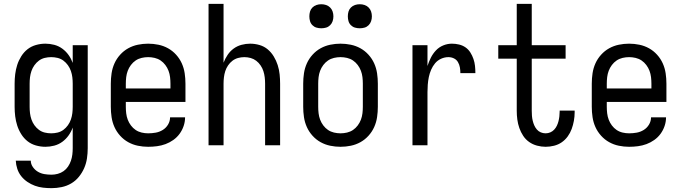

<svg xmlns="http://www.w3.org/2000/svg" viewBox="-20 -755 3540 998"><path d="M248 223Q226 223 204 220.5Q182 218 161.5 210.5Q141 203 122.5 190.5Q104 178 90.5 161Q77 144 70 123Q63 102 62 80H140Q140 98 151 113.5Q162 129 177.5 138Q193 147 211 150Q229 153 248 153Q264 153 280.5 148.5Q297 144 310.5 134.5Q324 125 333.5 111Q343 97 348.5 81Q354 65 356 48.5Q358 32 358 15V-92Q350 -70 336.5 -51Q323 -32 304 -18Q285 -4 262 2Q239 8 216 8Q191 8 166.5 1Q142 -6 123 -21Q104 -36 90.5 -57.5Q77 -79 69.5 -102.5Q62 -126 59 -150.5Q56 -175 56 -200V-320Q56 -345 59 -369.5Q62 -394 69.5 -417.5Q77 -441 90.5 -462.5Q104 -484 123 -499Q142 -514 166.5 -521Q191 -528 216 -528Q239 -528 262 -522Q285 -516 304 -502Q323 -488 336.5 -469Q350 -450 358 -428V-520H436V15Q436 42 432 68.5Q428 95 417.5 119Q407 143 390 164Q373 185 350 198.5Q327 212 300.5 217.5Q274 223 248 223ZM246 -62Q263 -62 279.5 -66Q296 -70 309.5 -80Q323 -90 333 -104Q343 -118 348.5 -134Q354 -150 356 -166.5Q358 -183 358 -200V-320Q358 -337 356 -353.5Q354 -370 348.5 -386Q343 -402 333 -416Q323 -430 309.5 -440Q296 -450 279.5 -454Q263 -458 246 -458Q229 -458 212.5 -454Q196 -450 182.5 -440Q169 -430 159 -416Q149 -402 143.5 -386Q138 -370 136 -353.5Q134 -337 134 -320V-200Q134 -183 136 -166.5Q138 -150 143.5 -134Q149 -118 159 -104Q169 -90 182.5 -80Q196 -70 212.5 -66Q229 -62 246 -62Z M750 8Q723 8 696.5 2.5Q670 -3 646.5 -16Q623 -29 604.5 -49.5Q586 -70 575 -94.5Q564 -119 560 -146Q556 -173 556 -200V-320Q556 -347 560 -374Q564 -401 575 -425.5Q586 -450 604.5 -470.5Q623 -491 646.5 -504Q670 -517 696.5 -522.5Q723 -528 750 -528Q777 -528 803.5 -522.5Q830 -517 853.5 -504Q877 -491 895.5 -470.5Q914 -450 925 -425.5Q936 -401 940 -374Q944 -347 944 -320V-225H634V-200Q634 -183 636 -166Q638 -149 644 -133Q650 -117 660.5 -103Q671 -89 685 -79.5Q699 -70 716 -66Q733 -62 750 -62Q770 -62 789.5 -65.5Q809 -69 826 -79.5Q843 -90 853.5 -107.5Q864 -125 864 -145H942Q942 -122 934.5 -100Q927 -78 913.5 -59.5Q900 -41 881 -27.5Q862 -14 840.5 -6Q819 2 796 5Q773 8 750 8ZM866 -295V-320Q866 -337 864 -354Q862 -371 856 -387Q850 -403 839.5 -417Q829 -431 815 -440.5Q801 -450 784 -454Q767 -458 750 -458Q733 -458 716 -454Q699 -450 685 -440.5Q671 -431 660.5 -417Q650 -403 644 -387Q638 -371 636 -354Q634 -337 634 -320V-295Z M1064 0V-735H1142V-429Q1150 -450 1163 -469.5Q1176 -489 1194.5 -502.5Q1213 -516 1235.5 -522Q1258 -528 1280 -528Q1305 -528 1329 -521Q1353 -514 1371.5 -498.5Q1390 -483 1403 -461.5Q1416 -440 1423.5 -416.5Q1431 -393 1433.5 -368.5Q1436 -344 1436 -320V0H1358V-320Q1358 -337 1356 -353.5Q1354 -370 1349 -385.5Q1344 -401 1334.5 -415Q1325 -429 1312 -439Q1299 -449 1283 -453.5Q1267 -458 1250 -458Q1233 -458 1217 -453.5Q1201 -449 1188 -439Q1175 -429 1165.5 -415Q1156 -401 1151 -385.5Q1146 -370 1144 -353.5Q1142 -337 1142 -320V0Z M1750 8Q1723 8 1696.5 2.5Q1670 -3 1646.5 -16Q1623 -29 1604.5 -49.5Q1586 -70 1575 -94.5Q1564 -119 1560 -146Q1556 -173 1556 -200V-320Q1556 -347 1560 -374Q1564 -401 1575 -425.5Q1586 -450 1604.5 -470.5Q1623 -491 1646.5 -504Q1670 -517 1696.5 -522.5Q1723 -528 1750 -528Q1777 -528 1803.5 -522.5Q1830 -517 1853.5 -504Q1877 -491 1895.5 -470.5Q1914 -450 1925 -425.5Q1936 -401 1940 -374Q1944 -347 1944 -320V-200Q1944 -173 1940 -146Q1936 -119 1925 -94.5Q1914 -70 1895.5 -49.5Q1877 -29 1853.5 -16Q1830 -3 1803.5 2.5Q1777 8 1750 8ZM1750 -62Q1767 -62 1784 -66Q1801 -70 1815 -79.5Q1829 -89 1839.5 -103Q1850 -117 1856 -133Q1862 -149 1864 -166Q1866 -183 1866 -200V-320Q1866 -337 1864 -354Q1862 -371 1856 -387Q1850 -403 1839.5 -417Q1829 -431 1815 -440.5Q1801 -450 1784 -454Q1767 -458 1750 -458Q1733 -458 1716 -454Q1699 -450 1685 -440.5Q1671 -431 1660.5 -417Q1650 -403 1644 -387Q1638 -371 1636 -354Q1634 -337 1634 -320V-200Q1634 -183 1636 -166Q1638 -149 1644 -133Q1650 -117 1660.5 -103Q1671 -89 1685 -79.5Q1699 -70 1716 -66Q1733 -62 1750 -62ZM1850 -608Q1837 -608 1825 -611.5Q1813 -615 1804 -624Q1795 -633 1791.5 -645Q1788 -657 1788 -670Q1788 -683 1791.5 -695Q1795 -707 1804 -716Q1813 -725 1825 -729Q1837 -733 1850 -733Q1863 -733 1875 -729Q1887 -725 1896 -716Q1905 -707 1909 -695Q1913 -683 1913 -670Q1913 -657 1909 -645Q1905 -633 1896 -624Q1887 -615 1875 -611.5Q1863 -608 1850 -608ZM1650 -608Q1637 -608 1625 -611.5Q1613 -615 1604 -624Q1595 -633 1591.5 -645Q1588 -657 1588 -670Q1588 -683 1591.5 -695Q1595 -707 1604 -716Q1613 -725 1625 -729Q1637 -733 1650 -733Q1663 -733 1675 -729Q1687 -725 1696 -716Q1705 -707 1709 -695Q1713 -683 1713 -670Q1713 -657 1709 -645Q1705 -633 1696 -624Q1687 -615 1675 -611.5Q1663 -608 1650 -608Z M2124 0V-520H2202V-412Q2209 -434 2219.5 -455Q2230 -476 2246 -493Q2262 -510 2284 -519Q2306 -528 2329 -528Q2348 -528 2366.5 -523.5Q2385 -519 2400 -508.5Q2415 -498 2425 -482Q2435 -466 2441 -448.5Q2447 -431 2449 -412.5Q2451 -394 2451 -375H2373Q2373 -390 2370.5 -404.5Q2368 -419 2360.5 -432Q2353 -445 2339.5 -451.5Q2326 -458 2311 -458Q2291 -458 2272.5 -449.5Q2254 -441 2241.5 -426Q2229 -411 2221 -392.5Q2213 -374 2209 -354.5Q2205 -335 2203.5 -315Q2202 -295 2202 -276V0Z M2816 8Q2794 8 2771.5 2Q2749 -4 2730.5 -17Q2712 -30 2699.5 -49Q2687 -68 2679.5 -89.5Q2672 -111 2669 -133.5Q2666 -156 2666 -179V-450H2570V-520H2666V-735H2744V-520H2920V-450H2744V-179Q2744 -166 2745 -153Q2746 -140 2749 -127.5Q2752 -115 2757 -103.5Q2762 -92 2770.5 -82Q2779 -72 2791 -67Q2803 -62 2816 -62Q2829 -62 2840.5 -67Q2852 -72 2860.5 -81Q2869 -90 2874.5 -101.5Q2880 -113 2883 -125Q2886 -137 2887.5 -149.5Q2889 -162 2889 -174V-180H2967V-171Q2967 -149 2963 -127Q2959 -105 2951.5 -84.5Q2944 -64 2931 -46Q2918 -28 2900 -15.5Q2882 -3 2860 2.5Q2838 8 2816 8Z M3250 8Q3223 8 3196.5 2.5Q3170 -3 3146.5 -16Q3123 -29 3104.5 -49.5Q3086 -70 3075 -94.5Q3064 -119 3060 -146Q3056 -173 3056 -200V-320Q3056 -347 3060 -374Q3064 -401 3075 -425.5Q3086 -450 3104.5 -470.5Q3123 -491 3146.5 -504Q3170 -517 3196.5 -522.5Q3223 -528 3250 -528Q3277 -528 3303.5 -522.5Q3330 -517 3353.5 -504Q3377 -491 3395.5 -470.5Q3414 -450 3425 -425.5Q3436 -401 3440 -374Q3444 -347 3444 -320V-225H3134V-200Q3134 -183 3136 -166Q3138 -149 3144 -133Q3150 -117 3160.5 -103Q3171 -89 3185 -79.5Q3199 -70 3216 -66Q3233 -62 3250 -62Q3270 -62 3289.5 -65.5Q3309 -69 3326 -79.5Q3343 -90 3353.5 -107.5Q3364 -125 3364 -145H3442Q3442 -122 3434.5 -100Q3427 -78 3413.5 -59.5Q3400 -41 3381 -27.5Q3362 -14 3340.5 -6Q3319 2 3296 5Q3273 8 3250 8ZM3366 -295V-320Q3366 -337 3364 -354Q3362 -371 3356 -387Q3350 -403 3339.5 -417Q3329 -431 3315 -440.5Q3301 -450 3284 -454Q3267 -458 3250 -458Q3233 -458 3216 -454Q3199 -450 3185 -440.5Q3171 -431 3160.5 -417Q3150 -403 3144 -387Q3138 -371 3136 -354Q3134 -337 3134 -320V-295Z"/></svg>

Font: Iosevka MaddieWtf
Style: Regular
Weight: 400
Monospace: yes
Designer: Belleve Invis
Foundry: Belleve Invis
Version: Version 31.3.0; ttfautohint (v1.8.3)